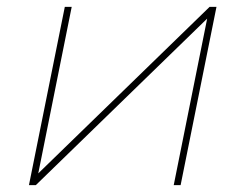

<svg xmlns="http://www.w3.org/2000/svg" viewBox="-20 -537 712 557"><path d="M64 0 168 -517H188L91 -34L588 -517H608L504 0H484L581 -483L84 0Z"/></svg>

Font: Montserrat Thin
Style: Italic
Weight: 100
Italic angle: -11.3°
Designer: Julieta Ulanovsky
Foundry: Julieta Ulanovsky
Version: Version 9.000; ttfautohint (v1.8.4.7-5d5b)